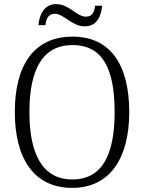

<svg xmlns="http://www.w3.org/2000/svg" viewBox="-20 -903 702 933"><path d="M392 -775C451 -775 472 -825 476 -875H442C439 -848 431 -822 397 -822C353 -822 316 -883 253 -883C193 -883 171 -830 167 -781H201C204 -809 212 -836 247 -836C290 -836 329 -775 392 -775ZM331 10C514 10 608 -134 608 -358C608 -588 517 -725 332 -725C145 -725 52 -586 52 -359C52 -134 144 10 331 10ZM331 -31C187 -31 123 -154 123 -358C123 -564 186 -684 332 -684C482 -684 537 -564 537 -358C537 -153 478 -31 331 -31Z"/></svg>

Font: Noto Serif Myanmar SemiCondensed Light
Style: Regular
Weight: 300
Width: 4
Designer: Ben Mitchell and the Monotype Design Team
Foundry: Monotype Imaging Inc.
Version: Version 2.106